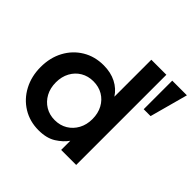

<svg xmlns="http://www.w3.org/2000/svg" viewBox="-181 -896 1084 1084"><g transform="rotate(45 360.5 -354.0)"><path d="M268 12Q198 12 142.5 -22Q87 -56 55.5 -115.5Q24 -175 24 -249Q24 -324 55.5 -382.5Q87 -441 142.5 -474.5Q198 -508 269 -508Q326 -508 369 -486Q412 -464 437 -425V-720H557V0H437V-73Q414 -40 373 -14Q332 12 268 12ZM292 -93Q335 -93 368 -113Q401 -133 420 -168Q439 -203 439 -248Q439 -294 420 -329Q401 -364 368 -383.5Q335 -403 292 -403Q250 -403 217 -383.5Q184 -364 165 -329Q146 -294 146 -249Q146 -203 165 -168Q184 -133 217 -113Q250 -93 292 -93ZM604 -492V-720H721L659 -492Z"/></g></svg>

Font: Host Grotesk SemiBold
Style: Regular
Weight: 600
Designer: Doukan Karapınar
Foundry: Element Type
Version: Version 1.003